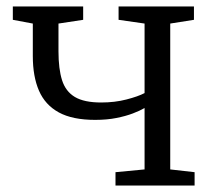

<svg xmlns="http://www.w3.org/2000/svg" viewBox="-20 -571 657 591"><path d="M335.5 0V-41L425 -49.5V-238.5Q410.5 -230 388.8 -221.8Q367 -213.5 338.2 -207.8Q309.5 -202 273 -202Q203 -202 161 -225Q119 -248 100 -291.8Q81 -335.5 81 -398.5V-498.5L19.5 -510V-551H236V-510L160 -498.5V-413Q160 -359 171 -324.2Q182 -289.5 210.5 -272.5Q239 -255.5 291.5 -255.5Q333.5 -255.5 369.2 -264.8Q405 -274 425 -284.5V-498.5L345 -510V-551H577V-510L504 -498.5V-49.5L579 -41V0Z"/></svg>

Font: Merriweather 28pt Light
Style: Regular
Weight: 300
Version: Version 2.100